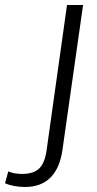

<svg xmlns="http://www.w3.org/2000/svg" viewBox="-167 -560 386 765"><path d="M-68 185Q-89 185 -110.5 181Q-132 177 -147 170L-134 123Q-123 128 -108.5 130.5Q-94 133 -79 133Q-33 133 -10.5 111Q12 89 19 36L100 -540H164L82 36Q72 109 34.5 147Q-3 185 -68 185Z"/></svg>

Font: Pathway Extreme Condensed ExtraLight
Style: Italic
Weight: 250
Width: 3
Italic angle: -8°
Version: Version 1.001;gftools[0.9.26]